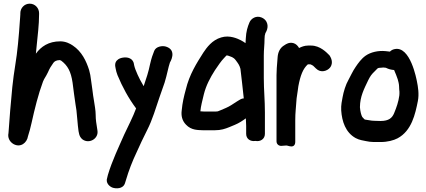

<svg xmlns="http://www.w3.org/2000/svg" viewBox="-20 -736 2321 1045"><path d="M90.7 -658.5C90.7 -648.5 88.9 -638.8 87.8 -617.4C85.7 -575.3 82.2 -549 77.9 -496.7C70.6 -413.9 55.2 -346.1 46.9 -261.2C38.8 -176 31.7 -95.4 26.1 -11C21.3 10.1 30 34.5 53.6 48.1C92 69.4 126.9 41.1 132.3 5.5C139.1 -16.4 145.9 -38.8 151.9 -67.5C168.3 -141.8 188.5 -223.9 214.1 -292.2C222.6 -312.8 226.8 -313.3 240.8 -342.3C250.6 -365 257.3 -375.2 270.6 -394C275.9 -401.3 285.2 -408.5 305.5 -409C306.6 -408.7 309.2 -407.9 312.9 -406C348.5 -379.2 365.9 -347.3 375 -286.1C379.7 -243.4 386.1 -205.5 391.1 -167.2L396.1 -135.2C400.3 -100.9 402 -60.5 407.2 -24C407.2 -23.6 407.3 -22.9 407.4 -22.3L410 -10.1C411.6 1.1 418.4 14.7 428.6 22.4C464.9 49.6 518.1 18.6 510.3 -25.9L508.3 -39.2C504.8 -62.2 500.7 -83 500.7 -111.3C500.9 -123.4 499.1 -135.1 497.4 -149.4L492.2 -183.1C487.7 -205.7 486.3 -222.9 482.4 -250.7L475.5 -300C473.4 -319.4 470.1 -338.2 465.1 -354.7C449.4 -404.4 425 -455.7 376.3 -488.2C361.8 -498.1 338 -511 307.8 -511C244.3 -511 203 -482.3 175.3 -443.9C176.9 -457.5 178.4 -472.7 179.6 -487.2C184.9 -542.5 192.7 -600.3 192.7 -658.5V-664.5C192.7 -691.5 171.3 -716 141.7 -716C112.1 -716 90.7 -691.5 90.7 -664.5Z M606.8 -383V-379.6C606.8 -378.5 606.9 -376.6 607.2 -375.2L609.3 -363.6C611.2 -351.9 614.7 -339.4 619.5 -327C646.4 -262.3 679 -202 720.7 -146C705.3 -102.9 675.2 -44.7 656.1 -3.7C626.9 63.3 590.6 137.4 567.2 216.2C567.1 216.4 567 217 566.9 217.4L563.5 231.4C553.2 259.9 576.7 279.6 592.4 285.2C609.2 291.2 649.8 294.2 660.3 260.8L665.2 245.1C680.3 193.2 700.7 140.8 723.2 93.6C746.1 44.3 754.8 22.9 780.7 -27.6C809.5 -83.4 828.9 -150.9 847.8 -205.9L875.9 -286.4C889.4 -329.7 895.7 -369.6 904.8 -395.6C904.8 -395.6 946.9 -462.3 883.6 -482.3C863.1 -488.8 828.6 -483 819.3 -459C810.5 -436.4 804.9 -422.1 796.6 -386.1C789.1 -348.1 776.1 -307.6 762 -267L755.1 -279.1C740.3 -302.9 715.3 -355.3 710.2 -380.8L708.1 -391.7C707.9 -392.8 707.4 -394.6 706.9 -395.9C693.3 -431.3 650 -425.1 632.4 -418C622.5 -414 606.8 -403.1 606.8 -383Z M1280.9 -190.7 1269.7 -183.9C1244.9 -167.9 1231.2 -157.8 1209.9 -148.6L1182 -136.6C1165 -129.4 1167.3 -129 1148.3 -129H1089.3C1081.7 -129.4 1075 -129.8 1070.6 -130.2C1073.1 -159 1081.5 -189.2 1089.7 -223.6C1101.3 -269.8 1123.7 -313.1 1150.2 -354.3C1167.9 -380.1 1183.3 -403.6 1199.3 -419.9C1216.3 -437.1 1209.6 -435.8 1224.9 -432L1243 -425.1C1249.4 -422.2 1256.7 -416.7 1262.5 -408.9C1276.1 -390.6 1283.3 -381.6 1288.6 -361.6C1291.4 -344.1 1303.1 -233.2 1306.8 -200.4C1298.9 -199.6 1294.8 -199.4 1280.9 -190.7ZM1421.8 -7.5V-124.5C1421.8 -191.4 1415.8 -246.8 1415.8 -310.5V-433.5C1415.8 -467.4 1419.8 -491.7 1419.8 -524.5C1419.8 -539.3 1421.2 -544.7 1424.4 -555.6C1426.9 -560.2 1445.5 -587.8 1430.6 -617C1425.4 -627.2 1416.1 -635.4 1404.9 -640.3C1374.6 -653.6 1346.6 -635.2 1337.8 -614.1C1327.4 -589.9 1319.7 -564.3 1317.9 -528.4C1317.4 -518.5 1316.9 -511.2 1316.3 -501.1C1309.5 -506.2 1299.5 -512.5 1290.8 -516.9C1273.5 -525.6 1229.6 -546.5 1184 -532.3C1133.7 -517.8 1105 -476.7 1086.8 -449.8C1051.1 -393.3 1010.8 -331.6 991 -247.8C981.3 -212.9 972.7 -176.7 969 -134.9C965.2 -107.3 970.7 -79.5 992.2 -57.6C1021.6 -26.2 1057.9 -28.4 1086.5 -27C1087.5 -27 1087.4 -27 1088 -27H1148.3C1183.9 -27 1206.2 -35.3 1227.9 -44L1257.5 -56.3C1282 -66.4 1300.1 -78.9 1318.1 -91.9C1319 -79.2 1319.8 -63.7 1319.8 -50.5V-7.5C1319.8 20.4 1343 35.3 1370.1 31.1C1397 36.2 1421.8 20.9 1421.8 -7.5Z M1607.8 -474.7C1601.1 -487.1 1590.2 -497.4 1578.1 -501C1554.3 -508.1 1536.3 -495.5 1529.2 -490.7C1502.4 -475.9 1493 -449.6 1491.1 -425.7L1489.1 -399.9C1487.5 -378.4 1485 -355 1485 -327.6V33C1485 50.1 1499.2 58.9 1511.9 57.9L1536.9 56H1540.9L1555.9 59.8C1587.6 67.7 1587 39 1587 35.5V-81C1587 -125.6 1590.7 -143.9 1593.9 -194.9C1594 -195.3 1594 -196 1594 -196.5C1594 -198.2 1594.1 -199.8 1594.5 -201.6C1599.8 -232.1 1602.2 -258.2 1603.9 -266.9C1614.8 -324.8 1629 -362.5 1655.6 -385.9C1655.6 -385.9 1657.1 -386 1658.5 -386H1668.9C1684.8 -379.6 1685.2 -377.8 1700 -363C1725.6 -337.3 1760.6 -349.4 1775.7 -367.4C1798.4 -394.7 1777.9 -426.8 1777.9 -426.8C1776.8 -429.7 1774.6 -433.4 1772 -436C1758.2 -449.9 1722.5 -488 1673.5 -488H1655.9C1638.1 -488 1621.1 -481.5 1607.8 -474.7Z M2094.8 -455.9 2079.1 -457.7C2037.9 -461.9 1997.2 -451.9 1969.8 -432.8C1947.1 -416.8 1929.5 -392.4 1915.8 -372C1900 -349.8 1886 -317.8 1876.2 -300.6C1861.6 -275.6 1849.6 -235.7 1844.6 -207C1841.5 -189.7 1835.2 -163.7 1837.1 -135C1841.1 -74.9 1860.8 -15 1915.3 15.3C1936.8 27.2 1959.5 28.9 1971.4 31.9C1997.4 38.4 2027.6 37 2052 37C2088.9 37 2122.8 28 2143.8 16.8C2220.8 -24.2 2240.2 -115.7 2254.3 -186.1C2261.9 -224.4 2255 -264.1 2249.2 -293.1C2247.3 -301.9 2213.7 -490 2125.9 -468.3C2116.6 -466 2110.6 -463 2102 -455C2101.5 -455.1 2101.1 -455.3 2094.8 -455.9ZM2017.4 -78.5C2007.1 -78.5 2000.4 -79.9 1993.6 -80.9L1968.2 -84.9C1964 -85.8 1963.8 -85.5 1951.7 -99.4C1946.1 -109.3 1941.1 -127.5 1939 -152.4C1939.6 -211.3 1961.2 -251.2 1984.2 -299.6C1995.2 -321.4 2001.7 -331.2 2020.3 -348.8C2040.9 -368.4 2031.4 -365.7 2055.6 -367.6C2071.5 -368.9 2061.5 -369.1 2080.3 -367.1C2095.2 -359.6 2108.8 -356.2 2125 -354.9C2132.1 -338.9 2140.9 -316.3 2144.8 -304.2C2148 -293.9 2152 -276.4 2152 -267C2151.7 -255.2 2154 -238.4 2154 -238C2153.9 -231 2154.5 -223.5 2153.4 -216.3C2148.7 -181.2 2138.3 -152.2 2124.9 -119.5C2114.3 -94.7 2097.2 -77.5 2050.8 -77.5C2039 -77.5 2029.2 -78.5 2017.4 -78.5Z"/></svg>

Font: Take Off
Style: YouHoser
Weight: 400
Foundry: Cannot Into Space Fonts
Version: Version 0.89